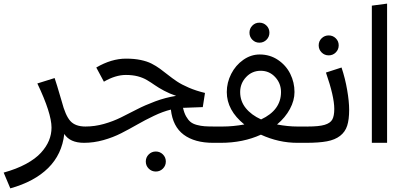

<svg xmlns="http://www.w3.org/2000/svg" viewBox="-50 -787 2223 1058"><path d="M420.9 -89.8 433.1 -44.9 413.1 0Q335.4 0 304.2 -48.8Q291.5 63.5 215.6 138.7Q139.6 213.9 6.8 251L-29.8 164.1Q41 144.5 93.3 116.2Q145.5 87.9 175.5 54.9Q205.6 22 219.7 -12.5Q233.9 -46.9 233.9 -84Q233.9 -163.1 155.8 -327.1L251 -356.9Q259.8 -332.5 290 -229Q310.5 -149.9 337.9 -119.9Q365.2 -89.8 420.9 -89.8Z M1132.8 -89.8 1144.5 -44.9 1124.5 0Q1022.5 0 962.2 -44.9Q901.9 -89.8 891.6 -183.1Q847.7 -172.4 798.1 -148.7Q748.5 -125 706.1 -100.6Q663.6 -76.2 618.2 -53Q572.8 -29.8 519.5 -14.9Q466.3 0 412.6 0L392.6 -44.9L420.4 -89.8Q472.2 -89.8 522.5 -104Q572.8 -118.2 616.7 -139.9Q660.6 -161.6 704.3 -184.3Q748 -207 804.9 -228.3Q861.8 -249.5 920.4 -258.8Q885.3 -270.5 854.2 -287.1Q823.2 -303.7 802.7 -318.1Q782.2 -332.5 760 -345.7Q737.8 -358.9 709 -366.5Q680.2 -374 643.6 -374Q586.4 -374 522.5 -336.9L480.5 -415Q564 -463.9 644.5 -463.9Q689.9 -463.9 725.1 -456.5Q760.3 -449.2 785.2 -436.5Q810.1 -423.8 831.5 -408.2Q853 -392.6 876.2 -374Q899.4 -355.5 925.3 -338.1Q951.2 -320.8 991 -303.7Q1030.8 -286.6 1079.6 -274.9L1067.4 -196.8L963.4 -192.9H958.5Q964.8 -164.6 975.6 -145.5Q986.3 -126.5 999.5 -115.5Q1012.7 -104.5 1034.7 -98.6Q1056.6 -92.8 1077.6 -91.3Q1098.6 -89.8 1132.8 -89.8ZM769.5 64Q785.6 47.9 808.6 47.9Q831.5 47.9 847.7 64Q863.8 80.1 863.8 103Q863.8 126 847.7 142.1Q831.5 158.2 808.6 158.2Q785.6 158.2 769.5 142.1Q753.4 126 753.4 103Q753.4 80.1 769.5 64Z M1418.5 -567.9Q1402.3 -551.8 1379.4 -551.8Q1356.4 -551.8 1340.6 -567.9Q1324.7 -584 1324.7 -606.9Q1324.7 -629.9 1340.6 -646Q1356.4 -662.1 1379.4 -662.1Q1402.3 -662.1 1418.5 -646Q1434.6 -629.9 1434.6 -606.9Q1434.6 -584 1418.5 -567.9ZM1643.6 -89.8 1657.7 -44.9 1637.7 0H1588.4Q1485.8 0 1387.7 -44.9Q1289.1 0 1166.5 0H1124.5L1104.5 -44.9L1132.3 -89.8H1176.3Q1233.9 -89.8 1296.4 -101.1Q1199.7 -179.2 1199.7 -279.8Q1199.7 -332 1223.9 -379.6Q1248 -427.2 1290.3 -457Q1332.5 -486.8 1381.3 -486.8Q1437.5 -486.8 1481.9 -456.8Q1526.4 -426.8 1549.6 -379.9Q1572.8 -333 1572.8 -279.8Q1572.8 -233.4 1547.6 -186.5Q1522.5 -139.6 1476.6 -101.1Q1536.1 -89.8 1588.4 -89.8ZM1273.4 -279.8Q1273.4 -229.5 1304.2 -191.4Q1335 -153.3 1388.7 -128.9Q1498.5 -180.2 1498.5 -279.8Q1498.5 -327.6 1466.3 -362.3Q1434.1 -397 1386.7 -397Q1338.9 -397 1306.2 -362.3Q1273.4 -327.6 1273.4 -279.8Z M1800.3 -498Q1784.2 -481.9 1761.2 -481.9Q1738.3 -481.9 1722.2 -498Q1706.1 -514.2 1706.1 -537.1Q1706.1 -560.1 1722.2 -575.9Q1738.3 -591.8 1761.2 -591.8Q1784.2 -591.8 1800.3 -575.9Q1816.4 -560.1 1816.4 -537.1Q1816.4 -514.2 1800.3 -498ZM1645 -89.8Q1707.5 -89.8 1738.8 -99.1Q1770 -108.4 1781 -128.2Q1792 -147.9 1792 -187Q1792 -254.9 1746.1 -387.2L1832 -415Q1852.1 -355 1863 -291.3Q1874 -227.5 1874 -182.1Q1874 -127.9 1863 -94Q1852.1 -60.1 1824 -38.3Q1795.9 -16.6 1751.7 -8.3Q1707.5 0 1637.2 0L1617.2 -44.9Z M2083 0H1999V-755.9L2083 -767.1Z"/></svg>

Font: FiraGO
Style: Regular
Weight: 400
Designer: bBox Type
Foundry: bBox Type GmbH
Version: Version 1.001;PS 001.001;hotconv 1.0.88;makeotf.lib2.5.64775